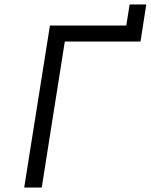

<svg xmlns="http://www.w3.org/2000/svg" viewBox="-20 -845 679 865"><path d="M89 0H168L272 -658H613L639 -825H564L549 -730H205Z"/></svg>

Font: JetBrains Mono Light
Style: Italic
Weight: 336
Italic angle: -9°
Monospace: yes
Designer: Philipp Nurullin, Konstantin Bulenkov
Foundry: JetBrains
Version: Version 2.305